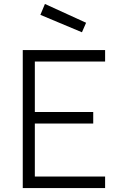

<svg xmlns="http://www.w3.org/2000/svg" viewBox="-20 -950 607 970"><path d="M95 0V-697H511V-639H156V-384H451V-326H156V-58H511V0ZM207 -930 415 -835 394 -787 184 -875Z"/></svg>

Font: TypoPRO Titillium Text
Style: 250 wt
Weight: 300
Designer: Accademia di Belle Arti di Urbino and others
Foundry: Accademia di Belle Arti di Urbino and others.
Version: Version 25.000